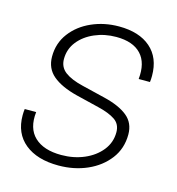

<svg xmlns="http://www.w3.org/2000/svg" viewBox="-86 -598 627 681"><g transform="rotate(15 228.0 -258.0)"><path d="M188.5 8.3Q109.9 8.3 64.9 -28.3Q20 -64.9 20 -130.9Q20 -143.6 21.5 -154.3H63.5Q56.6 -93.8 90.1 -62Q123.5 -30.3 188.5 -30.3Q233.9 -30.3 272.2 -46.6Q310.5 -63 333.7 -92Q356.9 -121.1 356.9 -158.7Q356.9 -188.5 334.5 -203.6Q312 -218.8 271 -228.5L187 -249Q128.9 -263.7 97.9 -289.8Q66.9 -315.9 66.9 -359.4Q66.9 -408.7 95 -445.8Q123 -482.9 169.2 -503.4Q215.3 -523.9 269.5 -523.9Q343.8 -523.9 385.5 -487.5Q427.2 -451.2 427.2 -384.8Q427.2 -372.6 425.8 -361.8H384.3Q390.6 -421.9 360.8 -453.6Q331.1 -485.4 269.5 -485.4Q227.1 -485.4 190.7 -469.7Q154.3 -454.1 132.1 -426.3Q109.9 -398.4 109.9 -361.8Q109.9 -332 132.8 -314.7Q155.8 -297.4 199.2 -287.1L283.7 -266.6Q340.3 -252.9 370.1 -228.5Q399.9 -204.1 399.9 -162.1Q399.9 -110.4 370.6 -72Q341.3 -33.7 293.5 -12.7Q245.6 8.3 188.5 8.3Z"/></g></svg>

Font: Inter Display ExtraLight
Style: Italic
Weight: 200
Italic angle: -9.39999°
Designer: Rasmus Andersson
Foundry: rsms
Version: Version 4.000;git-a52131595